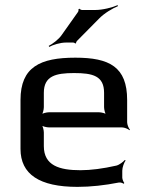

<svg xmlns="http://www.w3.org/2000/svg" viewBox="-20 -719 575 749"><path d="M274 -494C137 -494 60 -458 60 -329V-138C60 -39 134 10 282 10C334 10 388 4 444 -7C450 -8 459 -5 462 -2L465 -5C462 -8 457 -20 457 -26V-53C457 -66 464 -85 470 -93L467 -95C461 -88 446 -76 434 -73C381 -61 334 -55 294 -55C212 -55 151 -73 151 -149V-202C151 -211 147 -228 142 -233L140 -231C145 -226 162 -222 171 -222H456C465 -222 480 -216 485 -211L487 -213C482 -218 476 -233 476 -242V-329C476 -458 407 -494 274 -494ZM269 -434C342 -434 386 -423 386 -357V-301C386 -292 390 -275 395 -270L397 -272C392 -277 375 -281 366 -281H171C162 -281 145 -277 140 -272L142 -270C147 -275 151 -292 151 -301V-357C151 -423 198 -434 269 -434ZM351 -680H300C297 -680 291 -683 290 -685L286 -683C287 -681 286 -674 284 -672L221 -583C209 -565 184 -547 170 -540L172 -536C186 -544 215 -553 237 -553H266C268 -553 273 -551 273 -549L277 -551C276 -552 278 -557 280 -559L366 -646C386 -667 420 -687 440 -695L439 -699C419 -690 381 -680 351 -680Z"/></svg>

Font: Gamestation Storm
Style: Regular
Weight: 400
Designer: Jonas Hecksher
Foundry: Jonas Hecksher, Playtypeª, e-types AS
Version: Version 1.003